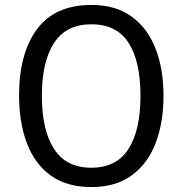

<svg xmlns="http://www.w3.org/2000/svg" viewBox="-20 -745 736 775"><path d="M640 -358Q640 -250 608 -167Q576 -84 511.5 -37Q447 10 349 10Q248 10 183.5 -37.5Q119 -85 88 -168.5Q57 -252 57 -359Q57 -530 129.5 -627.5Q202 -725 349 -725Q447 -725 511.5 -678Q576 -631 608 -548.5Q640 -466 640 -358ZM149 -358Q149 -220 198 -144Q247 -68 348 -68Q450 -68 498.5 -143.5Q547 -219 547 -358Q547 -497 499 -572Q451 -647 349 -647Q247 -647 198 -571.5Q149 -496 149 -358Z"/></svg>

Font: Noto Sans Kannada SemiCondensed
Style: Regular
Weight: 400
Width: 4
Designer: Jelle Bosma - Monotype Design Team
Foundry: Monotype Imaging Inc.
Version: Version 2.005; ttfautohint (v1.8.4.7-5d5b)